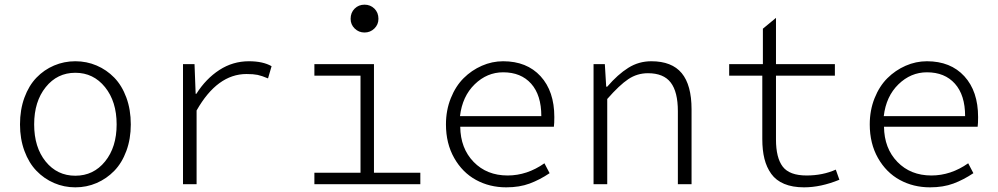

<svg xmlns="http://www.w3.org/2000/svg" viewBox="-20 -782 4237 815"><path d="M64.9 -253.9Q64.9 -316.4 83.7 -367.7Q102.5 -418.9 134.8 -452.4Q167 -485.8 209.5 -503.9Q252 -522 299.8 -522Q347.7 -522 390.1 -503.9Q432.6 -485.8 465.1 -452.4Q497.6 -418.9 516.4 -367.7Q535.2 -316.4 535.2 -253.9Q535.2 -192.4 516.4 -141.4Q497.6 -90.3 465.1 -56.9Q432.6 -23.4 390.1 -5.1Q347.7 13.2 299.8 13.2Q252 13.2 209.5 -5.1Q167 -23.4 134.8 -56.9Q102.5 -90.3 83.7 -141.4Q64.9 -192.4 64.9 -253.9ZM475.1 -253.9Q475.1 -351.1 425.8 -412.1Q376.5 -473.1 299.8 -473.1Q223.1 -473.1 174.1 -412.1Q125 -351.1 125 -253.9Q125 -156.7 173.8 -96.4Q222.7 -36.1 299.8 -36.1Q377 -36.1 426 -96.7Q475.1 -157.2 475.1 -253.9Z M756.8 0V-509.8H805.7L810.5 -383.8H813.5Q854 -447.8 911.1 -484.9Q968.3 -522 1036.6 -522Q1096.2 -522 1132.8 -501L1117.7 -449.2Q1091.3 -460.4 1073.5 -464.1Q1055.7 -467.8 1026.4 -467.8Q902.3 -467.8 814.5 -313V0Z M1468.3 -702.1Q1468.3 -728.5 1485.4 -745.4Q1502.4 -762.2 1527.3 -762.2Q1552.2 -762.2 1569.3 -745.4Q1586.4 -728.5 1586.4 -702.1Q1586.4 -677.7 1569.1 -660.9Q1551.8 -644 1527.3 -644Q1502.9 -644 1485.6 -660.9Q1468.3 -677.7 1468.3 -702.1ZM1314.5 0V-48.8H1510.3V-460.9H1314.5V-509.8H1567.4V-48.8H1764.2V0Z M2128.9 13.2Q2058.1 13.2 2000.5 -18.3Q1942.9 -49.8 1908 -111.3Q1873 -172.9 1873 -253.9Q1873 -314 1893.6 -365.2Q1914.1 -416.5 1948 -450.2Q1981.9 -483.9 2025.4 -502.9Q2068.8 -522 2115.7 -522Q2216.3 -522 2274.7 -458.3Q2333 -394.5 2333 -285.2Q2333 -257.3 2331.1 -244.1H1933.6Q1934.6 -152.3 1990.5 -94.7Q2046.4 -37.1 2134.8 -37.1Q2217.3 -37.1 2291 -88.9L2313 -46.9Q2271.5 -19 2228.3 -2.9Q2185.1 13.2 2128.9 13.2ZM1932.6 -289.1H2277.8Q2277.8 -378.4 2234.6 -426.8Q2191.4 -475.1 2115.7 -475.1Q2047.4 -475.1 1994.9 -424.1Q1942.4 -373 1932.6 -289.1Z M2499.5 0V-509.8H2547.4L2553.2 -414.1H2557.6Q2602.5 -466.3 2647 -494.1Q2691.4 -522 2744.6 -522Q2832 -522 2873.8 -471.4Q2915.5 -420.9 2915.5 -317.9V0H2857.4V-310.1Q2857.4 -392.1 2827.1 -431.6Q2796.9 -471.2 2730.5 -471.2Q2684.6 -471.2 2647 -446Q2609.4 -420.9 2557.6 -361.8V0Z M3393.1 13.2Q3343.8 13.2 3308.8 -1.5Q3273.9 -16.1 3253.9 -43.9Q3233.9 -71.8 3224.9 -107.9Q3215.8 -144 3215.8 -191.9V-460.9H3075.2V-509.8H3218.3V-660.2L3273.9 -706.1V-509.8H3523.9V-460.9H3273.9V-189.9Q3273.9 -112.3 3302.5 -74.7Q3331.1 -37.1 3403.8 -37.1Q3472.2 -37.1 3527.8 -62L3543 -19Q3464.4 13.2 3393.1 13.2Z M3927.7 13.2Q3856.9 13.2 3799.3 -18.3Q3741.7 -49.8 3706.8 -111.3Q3671.9 -172.9 3671.9 -253.9Q3671.9 -314 3692.4 -365.2Q3712.9 -416.5 3746.8 -450.2Q3780.8 -483.9 3824.2 -502.9Q3867.7 -522 3914.6 -522Q4015.1 -522 4073.5 -458.3Q4131.8 -394.5 4131.8 -285.2Q4131.8 -257.3 4129.9 -244.1H3732.4Q3733.4 -152.3 3789.3 -94.7Q3845.2 -37.1 3933.6 -37.1Q4016.1 -37.1 4089.8 -88.9L4111.8 -46.9Q4070.3 -19 4027.1 -2.9Q3983.9 13.2 3927.7 13.2ZM3731.4 -289.1H4076.7Q4076.7 -378.4 4033.4 -426.8Q3990.2 -475.1 3914.6 -475.1Q3846.2 -475.1 3793.7 -424.1Q3741.2 -373 3731.4 -289.1Z"/></svg>

Font: Office Code Pro D Light
Style: Regular
Weight: 300
Designer: Nathan Rutzky & Paul D. Hunt
Foundry: Adobe Systems Incorporated
Version: Version 1.004;PS 001.004;hotconv 1.0.70;makeotf.lib2.5.58329